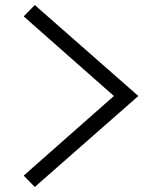

<svg xmlns="http://www.w3.org/2000/svg" viewBox="-20 -781 640 762"><path d="M118 -39 74 -84 432 -400 74 -716 118 -761 529 -400Z"/></svg>

Font: Victor Mono Light
Style: Regular
Weight: 300
Monospace: yes
Designer: Rune Bjørnerås
Version: Version 1.561;gftools[0.9.30]